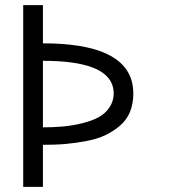

<svg xmlns="http://www.w3.org/2000/svg" viewBox="-20 -731 689 751"><path d="M147.9 -232.9V-493.2C315.9 -493.2 407.2 -458 422.4 -387.7C423.8 -380.4 424.8 -373 424.8 -366.2C424.8 -345.2 418.9 -327.1 408.2 -311C397.5 -294.9 383.3 -282.2 365.7 -272.5C348.1 -262.7 326.7 -255.4 301.8 -249C276.9 -242.7 252.4 -238.8 227.5 -236.3C202.6 -233.9 176.3 -232.9 147.9 -232.9ZM70.8 -710.9V0H147.9V-164.6C180.2 -164.6 210 -165.5 237.3 -168C264.6 -170.4 291.5 -174.3 319.3 -179.7C347.2 -185.1 371.6 -192.4 392.6 -202.6C413.6 -212.9 432.6 -225.1 449.2 -239.3C465.8 -253.4 479.5 -271.5 488.3 -293C497.1 -314.5 501.5 -339.4 501.5 -366.2C501.5 -379.4 500 -392.1 497.6 -404.3C475.1 -509.3 358.4 -561.5 147.9 -561.5V-710.9Z"/></svg>

Font: Tuffy
Style: Regular
Weight: 500
Designer: Thatcher Ulrich, Karoly Barta and Michael Everson
Version: Version 001.270